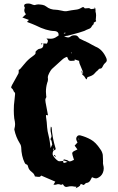

<svg xmlns="http://www.w3.org/2000/svg" viewBox="-20 -948 664 1080"><path d="M279.8 -100.1 283.2 -114.3Q277.8 -111.3 277.8 -106.9Q277.8 -105 278.8 -103ZM338.4 -758.8 347.7 -760.7 348.1 -763.7 346.2 -764.2Q344.2 -764.2 342.8 -763.7Q341.3 -763.2 340.3 -761.5Q339.4 -759.8 338.4 -758.8ZM380.9 -647.9 383.8 -649.9 380.9 -652.8Q380.4 -652.8 379.4 -651.9L378.9 -651.4Q379.4 -649.9 380.1 -649.2Q380.9 -648.4 380.9 -647.9ZM424.8 -164.1 425.8 -164.6 423.8 -168.5 421.4 -166.5Q421.4 -164.1 422.4 -164.1ZM441.9 -530.3 438 -550.3Q443.8 -544.4 444.3 -539.6Q444.3 -534.7 441.9 -530.3ZM213.4 -697.8 210.9 -700.2 215.8 -706.1 217.8 -705.1Q217.8 -704.6 217.5 -703.1Q217.3 -701.7 216.6 -700.4Q215.8 -699.2 214.8 -698.7Q213.9 -698.2 213.4 -697.8ZM291.5 -65.9 282.7 -73.7 286.1 -77.1 293.9 -68.8ZM441.9 -530.3Q447.8 -533.7 447.8 -538.1Q447.3 -542.5 445.3 -547.4L444.8 -548.3L435.1 -572.3Q425.3 -593.8 425.3 -599.6V-605.5L400.4 -613.8L398.9 -606Q395 -606 393.1 -606.4Q389.2 -606.4 385.7 -606Q382.3 -605.5 379.9 -605.5Q368.2 -605.5 364.3 -613.3Q362.3 -616.7 360.8 -620.8Q359.4 -625 357.4 -628.4Q342.3 -624 330.1 -612.8Q315.9 -599.6 301 -586.4Q286.1 -573.2 271.5 -559.6Q265.1 -552.7 257.1 -537.6Q249 -522.5 249 -511.7Q249 -507.8 250 -503.4Q250 -491.2 245.6 -482.4Q238.3 -457.5 238.3 -432.1Q238.3 -421.4 239.7 -410.6Q240.7 -408.7 240.7 -403.3Q240.7 -400.9 239.7 -399.4Q234.9 -393.1 234.9 -386.2Q234.9 -379.4 236.3 -372.6L250 -299.3Q246.6 -300.3 238.8 -301.3V-291Q243.7 -260.7 245.1 -231Q247.1 -208.5 252.9 -187Q257.8 -168.5 260.3 -149.4Q261.7 -132.3 264.6 -115.2L273.9 -135.3L272.9 -139.6Q270 -150.4 270 -154.5Q270 -158.7 265.6 -160.2Q265.1 -160.2 264.9 -161.4Q264.6 -162.6 264.6 -164.6Q264.6 -168.5 265.6 -170.4Q269 -174.8 269.5 -179.7Q269.5 -188 268.1 -190.9L266.6 -200.2Q264.2 -209 264.2 -218.8Q264.2 -227.1 266.1 -236.3L270.5 -231Q274.4 -171.4 292.5 -114.3Q293.5 -111.3 293.5 -108.4L279.8 -99.1Q275.9 -91.3 275.9 -83Q275.9 -77.6 278.3 -73.2Q289.1 -55.2 305.7 -43.5Q309.1 -41 314.5 -41Q319.3 -41 324.7 -41.7Q330.1 -42.5 335 -42.5Q335 -31.7 340.8 -31.7Q344.7 -31.7 354.5 -35.6L359.9 -37.6Q355.5 -38.6 351.6 -40.8Q347.7 -43 345.2 -43.7Q342.8 -44.4 341.3 -44.4Q338.4 -44.4 335.4 -42.5L339.4 -52.2Q343.8 -49.8 349.1 -49.3Q358.9 -47.9 363.3 -43.9Q367.7 -40 372.6 -40Q378.9 -40 389.6 -45.9L396 -48.8L395 -52.7Q386.2 -79.1 386.2 -85.4Q386.2 -92.3 396.5 -98.1Q403.8 -102.5 415.5 -107.4L399.9 -128.9L416 -146.5L412.6 -153.3Q408.7 -160.6 408.7 -167.5Q408.7 -177.2 417.5 -184.6Q421.4 -187 426.8 -187L431.6 -186.5Q463.4 -178.2 491 -162.8Q518.6 -147.5 543 -110.4Q554.7 -95.7 558.1 -77.1Q559.1 -65.9 559.1 -54.7L559.6 -36.6L559.1 -31.2Q559.1 -25.9 560.5 -21Q563.5 -10.3 563.5 -0.5Q563.5 12.7 558.1 24.9Q548.8 45.9 525.4 54.7Q523.4 55.2 519 55.2Q512.2 55.2 502.4 50.8L497.6 48.8Q494.6 53.7 490.7 61.5Q482.9 80.1 465.8 81.1Q461.4 82 456.1 88.4L451.2 92.8L434.6 86.4Q431.6 93.3 429 97.2Q426.3 101.1 405.3 111.3L410.2 102.5L397.9 101.6Q389.6 99.6 380.9 99.6Q370.6 99.6 359.9 102.5Q356.4 103.5 353.5 103.5Q344.7 103.5 338.9 95.7Q335.4 88.4 331.1 88.4Q328.6 88.4 325.2 91.8H323.2L320.8 90.8Q314.5 87.9 307.6 87.9Q301.3 87.9 294.4 90.8Q292 91.3 285.6 91.3L280.8 90.8L291 73.7L211.9 39.6Q206.1 46.9 201.7 46.9Q190.4 46.9 183.6 45.4L176.3 44.4Q172.9 29.8 159.2 20Q141.1 5.9 138.2 -9.8Q137.2 -15.1 135 -19Q132.8 -22.9 126.5 -23.9Q122.6 -24.9 118.7 -32.7Q100.6 -68.8 99.1 -121.1Q98.1 -132.8 90.8 -142.6Q69.3 -177.2 61 -217.3L60.5 -220.7Q60.5 -223.1 61.5 -225.6Q64.9 -237.8 64.9 -250Q64.9 -260.3 60.1 -282.2Q57.6 -304.2 57.6 -326.7Q57.6 -359.9 61 -380.4L64.9 -418.9Q64.9 -426.3 63.5 -426.8Q57.1 -431.6 55.2 -439Q51.3 -448.7 44.9 -452.1Q43 -453.1 43 -457.5Q43 -463.4 64.9 -500.5Q74.7 -517.6 84 -535.2Q85.4 -540 85.4 -548.3L85 -554.7L87.9 -556.2Q92.8 -557.6 108.4 -577.6L115.7 -586.4Q116.7 -586.9 117.2 -587.9Q136.2 -612.3 161.6 -629.9L172.4 -638.2Q180.2 -644 180.2 -650.4L179.7 -654.3Q179.7 -659.2 184.6 -662.6Q194.3 -672.4 201.7 -673.3Q224.1 -675.8 224.1 -696.8L223.6 -703.6L243.7 -702.6Q249.5 -711.9 249.5 -718.3Q249.5 -724.1 241.2 -731.4Q247.6 -731.4 253.4 -730.7Q259.3 -730 264.6 -730Q283.7 -730 299.3 -741.7L309.1 -747.6L309.6 -753.4Q309.6 -768.6 293 -772.5Q289.6 -773.4 286.1 -773.4Q241.2 -774.4 181.6 -804.7Q164.6 -812.5 131.8 -824.7Q134.3 -827.6 142.6 -835.9L106 -849.6Q113.3 -856 118.7 -861.3L126 -868.2Q116.7 -878.4 116.7 -890.1Q116.7 -896.5 119.6 -903.3L120.1 -904.3Q115.7 -910.2 115.7 -916Q115.7 -928.2 138.7 -928.2Q149.4 -928.2 156.2 -924.8Q160.2 -922.9 165.8 -921.1Q171.4 -919.4 174.8 -919.4L176.8 -919.9Q187.5 -923.3 197.3 -923.3Q204.1 -923.3 210.9 -921.9Q214.8 -920.9 218.3 -920.9Q230.5 -918.9 239.7 -911.6Q262.2 -893.1 294.9 -893.1Q303.2 -893.1 320.8 -889.2Q326.2 -888.7 331.1 -887.2Q339.4 -884.8 348.1 -884.8L355.5 -885.3Q380.9 -890.6 406.7 -893.6Q422.9 -895 437 -903.8L438 -904.3Q442.9 -908.2 447.8 -908.2Q451.7 -908.2 455.6 -902.3Q456.1 -900.9 458.5 -900.9Q464.8 -900.9 469 -901.6Q473.1 -902.3 479.5 -902.3Q484.4 -901.9 488.8 -898.4Q489.7 -897 494.1 -897Q502.9 -897.5 512.2 -899.4V-907.2Q517.6 -901.9 517.6 -889.2L517.1 -885.3Q517.1 -881.8 518.1 -879.4Q520.5 -871.6 520.5 -860.8Q520.5 -850.1 519.5 -845.9Q518.6 -841.8 518.6 -837.9Q518.6 -834 521 -829.6Q520.5 -827.6 514.6 -824.7Q506.8 -821.8 506.8 -817.4Q506.8 -815.4 507.8 -813L503.9 -809.6Q499 -805.2 496.1 -799.8Q490.7 -788.6 479 -785.2Q472.2 -783.2 466.3 -780Q460.4 -776.9 455.1 -774.4Q436.5 -766.6 360.8 -747.1Q356.4 -746.1 351.1 -745.8Q345.7 -745.6 340.3 -744.1L346.2 -741.7Q356.4 -737.3 363.8 -737.3Q370.6 -737.3 377.9 -743.4Q385.3 -749.5 400.4 -749.5Q410.2 -749.5 415.3 -745.1Q420.4 -740.7 423.8 -734.9Q425.8 -731.9 428.7 -730.5L449.7 -720.2Q481.9 -706.1 498 -695.8L517.6 -685.5Q556.6 -670.4 578.1 -621.1Q580.6 -615.2 580.6 -607.4Q580.1 -601.1 573.2 -595.2Q564.5 -588.4 559.6 -578.1Q556.6 -570.8 552.7 -566.2Q548.8 -561.5 539.6 -561.5Q538.1 -561.5 536.6 -560.1Q531.7 -553.2 525.9 -548.8Q520 -544.4 516.6 -540Q508.3 -528.8 497.3 -523.4Q486.3 -518.1 474.1 -514.6Q472.2 -514.6 470.9 -511Q469.7 -507.3 467.8 -502.4H464.4Q460.4 -509.3 453.6 -519L441.9 -529.8H441.4Z"/></svg>

Font: Pinzelan
Style: Regular
Weight: 400
Designer: GGBot
Version: 1.01